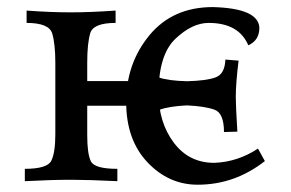

<svg xmlns="http://www.w3.org/2000/svg" viewBox="-20 -502 806 532"><path d="M305.2 0Q224.6 -3.9 177.7 -3.9Q123 -3.9 48.8 0V-34.2Q111.3 -34.2 122.3 -56.9Q133.3 -79.6 133.3 -129.9V-327.6Q133.3 -379.4 124.8 -408.9Q116.2 -438.5 53.7 -438.5V-472.7Q118.2 -467.8 177.7 -467.8Q230 -467.8 300.3 -472.7V-438.5Q238.8 -438.5 230.2 -410.4Q221.7 -382.3 221.7 -328.6V-127Q221.7 -75.7 231.9 -54.9Q242.2 -34.2 305.2 -34.2ZM527.8 9.8Q447.3 9.8 388.4 -52.5Q329.6 -114.7 329.6 -219.2Q329.6 -326.2 394 -404.3Q458.5 -482.4 569.8 -482.4Q695.8 -479 698.7 -425.3Q698.7 -390.1 668 -376.5Q641.6 -438.5 558.1 -438.5Q512.2 -438.5 465.8 -394.3Q419.4 -350.1 419.4 -243.7Q419.4 -163.1 461.4 -106.9Q503.4 -50.8 573.7 -50.8Q638.7 -53.2 694.8 -90.3L713.9 -55.7Q630.4 9.8 527.8 9.8ZM600.6 -136.2Q600.6 -188 575 -197.8Q549.3 -207.5 498 -210Q447.8 -207.5 422.1 -197.8Q396.5 -188 396.5 -136.2L359.4 -137.2Q363.8 -209 363.8 -232.9Q363.8 -271.5 356 -334L392.6 -336.9Q394 -297.4 419.2 -287.8Q444.3 -278.3 498 -276.9Q552.7 -278.3 577.9 -287.8Q603 -297.4 604.5 -336.9L641.1 -334Q633.3 -271.5 633.3 -232.9Q633.3 -209 637.7 -137.2ZM455.6 -209H147.9L135.3 -221.7L157.7 -277.3H465.3L477.1 -264.6Z"/></svg>

Font: Kelvinch
Style: Regular
Weight: 400
Designer: Paul James MIller
Foundry: High-Logic / Made with FontCreator
Version: Version 3.30 September 23, 2016